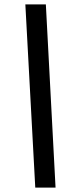

<svg xmlns="http://www.w3.org/2000/svg" viewBox="-20 -740 354 871"><path d="M140 111H232L188 -720H95Z"/></svg>

Font: Fixel Display 20240404 Medium
Style: Italic
Weight: 500
Italic angle: -10°
Designer: AlfaBravo + MacPaw
Foundry: Kyrylo Tkachov, Marchela Mozhyna, Serhii Makarenko, Maria Weinstein, Zakhar Kryvoshyya
Version: Version 1.211;Glyphs 3.2 (3225)